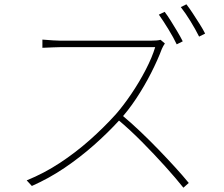

<svg xmlns="http://www.w3.org/2000/svg" viewBox="-20 -851 1040 892"><path d="M745 -796Q758 -779 773 -755Q788 -731 803 -706Q818 -681 829 -659L801 -645Q787 -675 762.5 -715Q738 -755 718 -783ZM846 -831Q860 -813 876 -788.5Q892 -764 907.5 -739.5Q923 -715 933 -695L905 -681Q888 -715 865 -752.5Q842 -790 820 -818ZM746 -649Q743 -645 738.5 -637Q734 -629 732 -624Q713 -573 682 -512Q651 -451 613 -393.5Q575 -336 535 -293Q480 -233 416 -176.5Q352 -120 280.5 -71.5Q209 -23 128 13L104 -13Q185 -46 258 -94Q331 -142 396.5 -200Q462 -258 518 -320Q553 -360 590 -414.5Q627 -469 657 -527Q687 -585 701 -632Q694 -632 660.5 -632Q627 -632 579.5 -632Q532 -632 479.5 -632Q427 -632 379.5 -632Q332 -632 300 -632Q268 -632 261 -632Q246 -632 226.5 -631Q207 -630 192 -629.5Q177 -629 177 -629V-667Q177 -667 191.5 -666Q206 -665 225.5 -663.5Q245 -662 261 -662Q268 -662 298.5 -662Q329 -662 374 -662Q419 -662 468.5 -662Q518 -662 563.5 -662Q609 -662 640.5 -662Q672 -662 680 -662Q696 -662 707 -663Q718 -664 726 -666ZM548 -315Q591 -279 634 -238Q677 -197 718 -154.5Q759 -112 794.5 -73Q830 -34 857 -1L832 21Q797 -23 746.5 -79Q696 -135 639.5 -192Q583 -249 528 -295Z"/></svg>

Font: Noto Sans JP
Style: Regular
Weight: 100
Designer: Ryoko NISHIZUKA 西塚涼子 (kana, bopomofo & ideographs); Paul D. Hunt (Latin, Greek & Cyrillic); Sandoll Communications 산돌커뮤니
Foundry: Adobe
Version: Version 2.004;hotconv 1.0.118;makeotfexe 2.5.65603